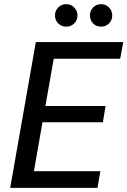

<svg xmlns="http://www.w3.org/2000/svg" viewBox="-20 -902 612 922"><path d="M29 0 152 -700H572L557 -620H238L198 -393H487L474 -315H184L143 -80H462L448 0ZM298 -774Q275 -774 259.5 -789.5Q244 -805 244 -828Q244 -850 259.5 -866Q275 -882 298 -882Q321 -882 336.5 -866Q352 -850 352 -828Q352 -805 336.5 -789.5Q321 -774 298 -774ZM466 -774Q442 -774 427 -789.5Q412 -805 412 -828Q412 -850 427 -866Q442 -882 466 -882Q488 -882 503.5 -866Q519 -850 519 -828Q519 -805 503.5 -789.5Q488 -774 466 -774Z"/></svg>

Font: DM Sans 17pt Medium
Style: Italic
Weight: 500
Italic angle: -10°
Version: Version 4.004;gftools[0.9.30]